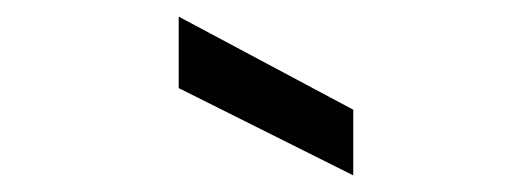

<svg xmlns="http://www.w3.org/2000/svg" viewBox="-20 -747 640 231"><path d="M405 -536 195 -641V-727L405 -615Z"/></svg>

Font: DM Mono
Style: Regular
Weight: 400
Designer: Colophon Foundry
Foundry: Colophon Foundry
Version: Version 1.000; ttfautohint (v1.8.2.53-6de2)